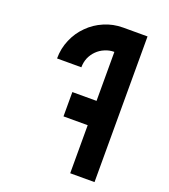

<svg xmlns="http://www.w3.org/2000/svg" viewBox="-212 -1408 1373 1558"><g transform="rotate(20 474.5 -629.0)"><path d="M579.1 -1257.8Q649.4 -1257.8 789.1 -1257.8Q789.1 -838.9 789.1 0Q718.8 0 579.1 0Q579.1 -419.9 579.1 -1257.8ZM789.1 -625Q789.1 -554.7 789.1 -415Q649.4 -415 370.1 -415Q370.1 -484.4 370.1 -625Q509.8 -625 789.1 -625ZM579.1 -1047.9Q536.1 -1047.9 498 -1031.2Q460 -1015.6 430.7 -986.3Q402.3 -958 385.7 -919.9Q370.1 -881.8 370.1 -838.9Q299.8 -838.9 160.2 -838.9Q160.2 -925.8 193.4 -1002Q225.6 -1078.1 283.2 -1134.8Q339.8 -1192.4 416 -1224.6Q492.2 -1257.8 579.1 -1257.8Q579.1 -1205.1 579.1 -1153.3Q579.1 -1100.6 579.1 -1047.9Z"/></g></svg>

Font: CornerV20
Style: Regular
Weight: 400
Designer: Olivier Tavernier
Version: Version 20